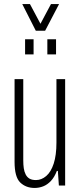

<svg xmlns="http://www.w3.org/2000/svg" viewBox="-20 -917 399 949"><path d="M151 12Q108 12 80 -15Q52 -42 52 -117V-526H95V-124Q95 -103 97.5 -85.5Q100 -68 107 -54.5Q114 -41 126 -34Q138 -27 158 -27Q185 -27 208.5 -47Q232 -67 245.5 -108.5Q259 -150 259 -212V-526H302V0H271L266 -72H261Q249 -41 231.5 -22.5Q214 -4 193.5 4Q173 12 151 12ZM104 -648V-723H146V-648ZM214 -648V-723H257V-648ZM90 -897H128L192 -777H168L232 -897H272L203 -765H157Z"/></svg>

Font: Archivo ExtraCondensed Thin
Style: Regular
Weight: 250
Width: 2
Designer: Hector Gatti
Foundry: Omnibus-Type
Version: Version 2.001